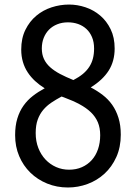

<svg xmlns="http://www.w3.org/2000/svg" viewBox="-20 -811 597 843"><path d="M163.6 -598.1Q163.6 -572.3 172.9 -552.2Q182.1 -532.2 200 -516.1Q217.8 -500 243.7 -486.3Q269.5 -472.7 302.2 -459.5Q326.7 -472.2 343.8 -486.3Q360.8 -500.5 371.8 -517.3Q382.8 -534.2 387.9 -554Q393.1 -573.7 393.1 -598.1Q393.1 -626.5 384 -647.9Q375 -669.4 359.4 -683.8Q343.8 -698.2 323 -705.6Q302.2 -712.9 278.3 -712.9Q252.4 -712.9 231.2 -704.3Q210 -695.8 195.1 -680.7Q180.2 -665.5 171.9 -644.5Q163.6 -623.5 163.6 -598.1ZM250.5 -387.2Q226.6 -374.5 205.8 -360.6Q185.1 -346.7 169.7 -328.4Q154.3 -310.1 145.5 -285.6Q136.7 -261.2 136.7 -227.1Q136.7 -190.9 148.2 -161.4Q159.7 -131.8 179.7 -110.6Q199.7 -89.4 226.3 -77.6Q252.9 -65.9 283.2 -65.9Q314.5 -65.9 339.8 -77.1Q365.2 -88.4 383.1 -108.4Q400.9 -128.4 410.4 -156.2Q419.9 -184.1 419.9 -217.3Q419.9 -249.5 409.7 -273.9Q399.4 -298.3 379.2 -317.9Q358.9 -337.4 329.3 -353.3Q299.8 -369.1 261.2 -383.3ZM46.4 -217.3Q46.4 -259.3 56.2 -291Q65.9 -322.8 83.3 -347.2Q100.6 -371.6 124.3 -389.9Q147.9 -408.2 176.3 -423.3Q152.8 -438 134 -455.3Q115.2 -472.7 101.6 -493.4Q87.9 -514.2 80.6 -539.1Q73.2 -564 73.2 -593.3Q73.2 -643.1 91.6 -680.2Q109.9 -717.3 139.4 -741.9Q168.9 -766.6 206.5 -778.8Q244.1 -791 283.2 -791Q319.3 -791 355.2 -779.1Q391.1 -767.1 419.7 -742.9Q448.2 -718.8 465.8 -682.6Q483.4 -646.5 483.4 -598.1Q483.4 -542.5 457.3 -501.2Q431.2 -460 378.4 -427.2Q406.7 -412.6 430.9 -394Q455.1 -375.5 472.7 -350.6Q490.2 -325.7 500.2 -293.5Q510.3 -261.2 510.3 -219.7Q510.3 -164.6 490.7 -121.3Q471.2 -78.1 438.7 -48.3Q406.2 -18.6 364.5 -3.2Q322.8 12.2 278.3 12.2Q229.5 12.2 187 -5.1Q144.5 -22.5 113.3 -53Q82 -83.5 64.2 -125.5Q46.4 -167.5 46.4 -217.3Z"/></svg>

Font: Andika FrenchTight
Style: Regular
Weight: 400
Designer: Victor Gaultney, Annie Olsen, Julie Remington, Don Collingsworth, Eric Hays, Becca Hirsbrunner
Foundry: SIL International
Version: Version 5.000 ; Dig1 Dig4Opn Dig7 LnSpcTght